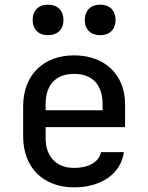

<svg xmlns="http://www.w3.org/2000/svg" viewBox="-20 -799 640 829"><path d="M413 -647C453 -647 479 -672 479 -712C479 -754 453 -779 413 -779C372 -779 346 -754 346 -712C346 -672 372 -647 413 -647ZM187 -647C228 -647 254 -672 254 -712C254 -754 228 -779 187 -779C147 -779 121 -754 121 -712C121 -672 147 -647 187 -647ZM300 10C417 10 502 -49 515 -142H416C408 -100 363 -74 300 -74C224 -74 177 -122 177 -202V-250H520V-349C520 -476 433 -560 300 -560C168 -560 80 -476 80 -340V-210C80 -74 168 10 300 10ZM177 -349C177 -433 221 -480 300 -480C379 -480 423 -433 423 -349V-323H177Z"/></svg>

Font: JetBrains Mono Medium
Style: Regular
Weight: 436
Monospace: yes
Designer: Philipp Nurullin, Konstantin Bulenkov
Foundry: JetBrains
Version: Version 2.305